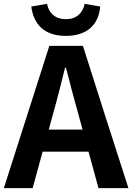

<svg xmlns="http://www.w3.org/2000/svg" viewBox="-24 -980 689 1000"><path d="M447 -834C477 -861 494 -899 498 -946L417 -960C407 -912 374 -880 319 -880C264 -880 230 -912 221 -960L139 -946C145 -899 162 -861 192 -834C221 -808 264 -793 319 -793C375 -793 417 -808 447 -834ZM526 -370 408 -741H233L-4 0H146L198 -190H317H437L489 0H645ZM351 -506C362 -465 373 -425 384 -386L406 -305H318H230L252 -386C274 -463 295 -547 315 -628H319C330 -589 341 -547 351 -506Z"/></svg>

Font: GenSekiGothic2 TW B
Style: Regular
Weight: 700
Version: Version 2.100;PS 2.1;hotconv 16.6.51;makeotf.lib2.5.65220 DE